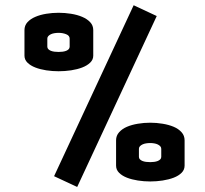

<svg xmlns="http://www.w3.org/2000/svg" viewBox="-20 -746 796 747"><path d="M589.8 -683.6 280.3 -18.6 190.4 -60.5 500 -725.6ZM208 -696.3Q232.4 -696.3 256.6 -692.4Q280.8 -688.5 299.8 -680.4Q318.8 -672.4 330.8 -659.7Q342.8 -647 342.8 -628.9V-529.3Q342.8 -513.7 330.8 -502.2Q318.8 -490.7 299.8 -483.4Q280.8 -476.1 256.6 -472.4Q232.4 -468.8 208 -468.8Q183.6 -468.8 159.9 -472.4Q136.2 -476.1 117.4 -483.4Q98.6 -490.7 86.9 -502.2Q75.2 -513.7 75.2 -529.3V-628.9Q75.2 -647 86.9 -659.7Q98.6 -672.4 117.4 -680.4Q136.2 -688.5 159.9 -692.4Q183.6 -696.3 208 -696.3ZM251 -595.7Q251 -607.4 237.5 -612.8Q224.1 -618.2 208 -618.2Q199.7 -618.2 191.9 -616.9Q184.1 -615.7 178 -612.8Q171.9 -609.9 168 -605.7Q164.1 -601.6 164.1 -595.7V-564.5Q164.1 -558.6 168 -554.7Q171.9 -550.8 178 -548.3Q184.1 -545.9 191.9 -544.9Q199.7 -543.9 208 -543.9Q215.8 -543.9 223.6 -544.9Q231.4 -545.9 237.5 -548.3Q243.7 -550.8 247.3 -554.7Q251 -558.6 251 -564.5ZM564.5 -268.6Q588.9 -268.6 612.8 -264.6Q636.7 -260.7 655.8 -252.7Q674.8 -244.6 686.5 -231.4Q698.2 -218.3 698.2 -200.2V-101.6Q698.2 -85.4 686.5 -73.7Q674.8 -62 655.8 -54.7Q636.7 -47.4 612.8 -43.7Q588.9 -40 564.5 -40Q540 -40 516.4 -43.7Q492.7 -47.4 473.9 -54.7Q455.1 -62 443.4 -73.7Q431.6 -85.4 431.6 -101.6V-200.2Q431.6 -218.3 443.4 -231.4Q455.1 -244.6 473.9 -252.7Q492.7 -260.7 516.4 -264.6Q540 -268.6 564.5 -268.6ZM607.4 -167Q607.4 -172.9 603.5 -177Q599.6 -181.2 593.5 -184.1Q587.4 -187 579.8 -188.2Q572.3 -189.5 564.5 -189.5Q556.2 -189.5 548.3 -188.2Q540.5 -187 534.4 -184.1Q528.3 -181.2 524.4 -177Q520.5 -172.9 520.5 -167V-135.7Q520.5 -129.9 524.4 -126Q528.3 -122.1 534.4 -119.6Q540.5 -117.2 548.3 -116.2Q556.2 -115.2 564.5 -115.2Q572.3 -115.2 579.8 -116.2Q587.4 -117.2 593.5 -119.6Q599.6 -122.1 603.5 -126Q607.4 -129.9 607.4 -135.7Z"/></svg>

Font: Revalia
Style: Regular
Weight: 400
Designer: Johan Kallas, Mihkel Virkus
Foundry: Johan Kallas, Mihkel Virkus
Version: Version 1.001